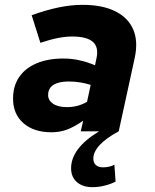

<svg xmlns="http://www.w3.org/2000/svg" viewBox="-20 -543 640 794"><path d="M362 231Q322 231 298 210Q274 189 274 153Q274 70 390 0H314L324 -44Q287 -18 257 -7Q227 4 193 4Q120 4 77 -33.5Q34 -71 34 -135Q34 -187 59 -224Q84 -261 131 -281Q178 -301 243 -301Q276 -301 309.5 -293.5Q343 -286 373 -273L379 -302Q389 -348 364 -370Q339 -392 278 -392Q252 -392 220.5 -386Q189 -380 147 -366L111 -480Q172 -502 223.5 -512.5Q275 -523 321 -523Q403 -523 456.5 -496.5Q510 -470 531 -421Q552 -372 537 -303L471 0Q419 28 392.5 56.5Q366 85 366 113Q366 130 376.5 139.5Q387 149 406 149Q420 149 432.5 146Q445 143 453 138L458 208Q439 218 413.5 224.5Q388 231 362 231ZM257 -100Q280 -100 300.5 -105.5Q321 -111 340 -122L355 -192Q336 -198 313 -202Q290 -206 264 -206Q223 -206 201 -192Q179 -178 179 -150Q179 -128 199.5 -114Q220 -100 257 -100Z"/></svg>

Font: Red Hat Mono
Style: Italic
Weight: 300
Italic angle: -12°
Monospace: yes
Designer: Pentagram, MCKL
Foundry: Pentagram, MCKL
Version: Version 1.023